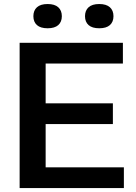

<svg xmlns="http://www.w3.org/2000/svg" viewBox="-20 -958 693 978"><path d="M80 0V-740H606V-634.5H212.5V-431.5H555V-326H212.5V-105.5H611V0ZM485.5 -814Q449.5 -814 431.2 -830.2Q413 -846.5 413 -875.5Q413 -904.5 431.2 -921Q449.5 -937.5 485.5 -937.5Q521.5 -937.5 539.8 -921Q558 -904.5 558 -875.5Q558 -846.5 539.8 -830.2Q521.5 -814 485.5 -814ZM222.5 -814Q186.5 -814 168.2 -830.2Q150 -846.5 150 -875.5Q150 -904.5 168.2 -921Q186.5 -937.5 222.5 -937.5Q258.5 -937.5 276.8 -921Q295 -904.5 295 -875.5Q295 -846.5 276.8 -830.2Q258.5 -814 222.5 -814Z"/></svg>

Font: Encode Sans Semi Expanded SemiBold
Style: Regular
Weight: 600
Width: 6
Designer: Multiple Designers
Foundry: Impallari Type
Version: Version 3.000; ttfautohint (v1.8.3) -l 8 -r 50 -G 200 -x 14 